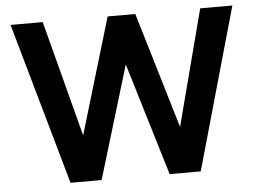

<svg xmlns="http://www.w3.org/2000/svg" viewBox="-51 -789 1144 854"><g transform="rotate(-5 521.0 -361.5)"><path d="M737.1 -205.1 582.5 -722.7H459L304.4 -205.1L169.2 -722.7H25.6L230 0H368.9L520.8 -502.9L672.6 0H811.5L1015.9 -722.7H872.3Z"/></g></svg>

Font: Giphurs
Style: Regular
Weight: 400
Version: Version 2.010